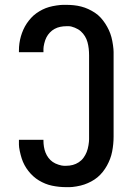

<svg xmlns="http://www.w3.org/2000/svg" viewBox="-20 -763 540 791"><path d="M253 8Q238 8 223.5 6.5Q209 5 194.5 2Q180 -1 166.5 -6.5Q153 -12 140.5 -19.5Q128 -27 117 -37Q106 -47 97 -58.5Q88 -70 81 -83Q74 -96 69.5 -110Q65 -124 61.5 -140.5Q58 -157 58 -167V-187H159V-183Q159 -171 161 -158.5Q163 -146 167.5 -134.5Q172 -123 179.5 -113Q187 -103 197 -96Q207 -89 221 -84.5Q235 -80 243 -80H253Q267 -80 280 -83.5Q293 -87 304.5 -94.5Q316 -102 324 -113Q332 -124 337 -136.5Q342 -149 344.5 -164.5Q347 -180 347 -189V-535Q347 -549 345.5 -562.5Q344 -576 340.5 -589Q337 -602 330 -613.5Q323 -625 313 -634Q303 -643 288 -649Q273 -655 264 -655H253Q241 -655 228.5 -652.5Q216 -650 205 -644Q194 -638 185.5 -629Q177 -620 171.5 -609.5Q166 -599 162.5 -584.5Q159 -570 159 -562V-548H58V-555Q58 -570 60 -584.5Q62 -599 66 -613Q70 -627 76 -640.5Q82 -654 90 -666Q98 -678 108 -689Q118 -700 130 -708.5Q142 -717 155 -723.5Q168 -730 182 -734Q196 -738 213 -740.5Q230 -743 240 -743H253Q268 -743 283.5 -741.5Q299 -740 314.5 -736Q330 -732 344 -725.5Q358 -719 371 -710.5Q384 -702 394.5 -690.5Q405 -679 413.5 -666Q422 -653 428.5 -639Q435 -625 439 -610Q443 -595 445.5 -577Q448 -559 448 -549V-200Q448 -185 446.5 -169.5Q445 -154 442 -138.5Q439 -123 433.5 -108.5Q428 -94 420.5 -80.5Q413 -67 403 -54.5Q393 -42 381.5 -32.5Q370 -23 356 -15.5Q342 -8 327.5 -3Q313 2 295 5Q277 8 267 8Z"/></svg>

Font: Iosevka Term Semibold
Style: Regular
Weight: 600
Monospace: yes
Designer: Belleve Invis
Foundry: Belleve Invis
Version: Version 31.4.0